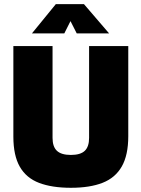

<svg xmlns="http://www.w3.org/2000/svg" viewBox="-20 -898 683 931"><path d="M323.7 12.6Q232 12.6 169.8 -11.1Q107.6 -34.7 76.2 -89.3Q44.8 -143.9 44.8 -235.5V-674.5H234.8V-229.2Q234.8 -186.5 256.2 -166.6Q277.6 -146.7 323.7 -146.7Q370.3 -146.7 391.2 -166.8Q412 -186.9 412 -229.2V-674.5H602V-237.7Q602 -146.1 570.6 -90.9Q539.2 -35.8 477.5 -11.6Q415.9 12.6 323.7 12.6ZM135 -736.2 250.7 -878H387.1L508.9 -736.2H352L321.8 -795.6L291.9 -736.2Z"/></svg>

Font: TitilliumWeb ExtraLight
Style: Regular
Weight: 400
Designer: Mohamed Gaber, Accademia di Belle Arti di Urbino and others
Foundry: Kief Type Foundry, Accademia di Belle Arti di Urbino and others
Version: Version 3.000; ttfautohint (v1.8.2)